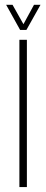

<svg xmlns="http://www.w3.org/2000/svg" viewBox="-20 -762 188 782"><path d="M59 0V-600H89.5V0ZM62 -640 5 -742.5H31L75.5 -663.5L118.5 -742.5H145L87.5 -640Z"/></svg>

Font: Big Shoulders Display Thin ExtraLight
Style: Regular
Weight: 250
Version: Version 2.002